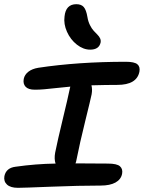

<svg xmlns="http://www.w3.org/2000/svg" viewBox="-24 -941 689 920"><path d="M408.2 -703.1Q375 -703.1 344.2 -727.3Q313.5 -751.5 296.9 -788.8Q280.3 -826.2 285.2 -861.8Q291 -920.9 341.8 -920.9Q365.7 -920.9 377.4 -907.2Q389.2 -893.6 395 -858.9Q398.4 -837.9 407 -820.8Q415.5 -803.7 424.8 -793.7Q434.1 -783.7 442.6 -775.1Q451.2 -766.6 455.6 -757.3Q460 -748 458 -736.8Q450.2 -703.1 408.2 -703.1ZM62 -41Q26.4 -41 9.5 -56.6Q-7.3 -72.3 -2.9 -97.2Q5.4 -136.7 50.8 -142.1Q147 -155.8 242.2 -157.2Q234.9 -179.2 240.2 -209Q252 -268.1 276.9 -370.8Q301.8 -473.6 309.1 -509.8Q309.6 -513.2 311 -518.6Q312.5 -523.9 313 -525.9Q283.7 -523.4 247.3 -519.3Q210.9 -515.1 187.7 -513.2Q164.6 -511.2 143.1 -511.2Q111.8 -511.2 98.6 -525.4Q85.4 -539.6 89.8 -563Q93.8 -583 111.8 -597.2Q129.9 -611.3 159.2 -616.2Q350.6 -645 579.1 -645Q619.6 -645 634 -633.3Q648.4 -621.6 644 -597.2Q631.3 -534.2 538.1 -534.2Q484.4 -534.2 414.1 -532.2Q419.4 -513.7 415 -488.8Q410.6 -466.8 384.5 -361.3Q358.4 -255.9 342.8 -176.8Q341.3 -167 337.9 -158.2Q359.9 -158.2 411.1 -157.7Q462.4 -157.2 492.2 -157.2Q536.6 -157.2 551 -144Q565.4 -130.9 561 -107.9Q555.7 -81.1 529.3 -66.4Q502.9 -51.8 458 -51.8Q355 -51.8 220.7 -46.4Q86.4 -41 62 -41Z"/></svg>

Font: Shantell Sans Irregular
Style: Italic
Weight: 500
Italic angle: -11.31°
Designer: Stephen Nixon, Anya Danilova, Shantell Martin
Foundry: Arrow Type
Version: Version 1.006;[9816181b4]